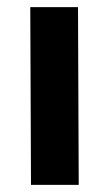

<svg xmlns="http://www.w3.org/2000/svg" viewBox="-20 -519 308 539"><path d="M65 -499H199L201 0H67Z"/></svg>

Font: Panefresco 999wt
Style: Regular
Weight: 900
Version: Version 1.001